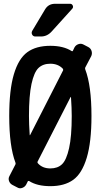

<svg xmlns="http://www.w3.org/2000/svg" viewBox="-20 -985 540 1026"><path d="M274.4 -964.8H354.5Q364.3 -964.8 368.7 -955.6Q373 -946.3 366.2 -938.5L256.8 -817.4Q232.4 -790 199.2 -790H168.9Q157.2 -790 151.9 -799.8Q146.5 -809.6 152.3 -820.3L220.7 -934.6Q238.3 -964.8 274.4 -964.8ZM249 -644.5Q210 -644.5 186 -622.1Q162.1 -599.6 148.4 -536.6Q134.8 -473.6 134.8 -365.2Q134.8 -323.2 138.7 -264.6Q138.7 -263.7 139.2 -262.7Q139.6 -261.7 140.6 -262.7L317.4 -609.4Q318.4 -614.3 315.4 -618.2Q290 -644.5 249 -644.5ZM359.4 -464.8Q359.4 -465.8 358.4 -466.8Q357.4 -467.8 357.4 -466.8L180.7 -121.1Q178.7 -116.2 182.6 -112.3Q207 -85 249 -85Q288.1 -85 311.5 -107.4Q335 -129.9 349.1 -192.9Q363.3 -255.9 363.3 -365.2Q363.3 -407.2 359.4 -464.8ZM30.3 -43.9 62.5 -106.4Q64.5 -109.4 62.5 -116.2Q29.3 -203.1 29.3 -365.2Q29.3 -504.9 54.2 -588.4Q79.1 -671.9 126 -706.1Q172.9 -740.2 249 -740.2Q319.3 -740.2 363.3 -711.9Q367.2 -710 369.1 -712.9L377.9 -731.4Q384.8 -744.1 398.9 -749Q413.1 -753.9 425.8 -747.1L452.1 -733.4Q464.8 -726.6 469.2 -712.9Q473.6 -699.2 467.8 -685.5L435.5 -624Q433.6 -621.1 435.5 -614.3Q468.8 -527.3 468.8 -365.2Q468.8 -225.6 443.4 -141.6Q418 -57.6 371.1 -23.9Q324.2 9.8 249 9.8Q178.7 9.8 135.7 -17.6Q133.8 -18.6 131.3 -18.1Q128.9 -17.6 128.9 -16.6L120.1 1Q113.3 13.7 99.1 19Q85 24.4 72.3 16.6L45.9 2.9Q33.2 -3.9 28.3 -17.6Q23.4 -31.2 30.3 -43.9Z"/></svg>

Font: Rounded-L Mgen+ 1m medium
Style: Regular
Weight: 500
Designer: [Source Han Sans]
Ryoko NISHIZUKA  (kana & ideographs); Paul D. Hunt (Latin, Greek & Cyrillic); Wenlong ZHANG  (bopomofo
Version: Version 1.059.20150602